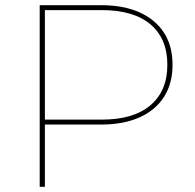

<svg xmlns="http://www.w3.org/2000/svg" viewBox="-20 -720 750 740"><path d="M133 0V-700H370Q456 -700 517.5 -672.5Q579 -645 612 -594Q645 -543 645 -470Q645 -398 612 -346.5Q579 -295 517.5 -267.5Q456 -240 370 -240H144L153 -249V0ZM153 -251 144 -259H372Q495 -259 560 -314.5Q625 -370 625 -470Q625 -571 560 -626Q495 -681 372 -681H144L153 -689Z"/></svg>

Font: Montserrat Thin Thin
Style: Regular
Weight: 250
Version: Version 9.000